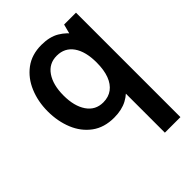

<svg xmlns="http://www.w3.org/2000/svg" viewBox="-215 -611 960 960"><g transform="rotate(-45 265.0 -131.5)"><path d="M378.5 242V-90.5L410.5 -69.5Q383.5 -31 345 -10.5Q306.5 10 252.5 10Q182.5 10 135 -25Q87.5 -60 63.5 -118.5Q39.5 -177 39.5 -247.5Q39.5 -316.5 64 -375.2Q88.5 -434 136 -469.5Q183.5 -505 252 -505Q310 -505 348.2 -482.2Q386.5 -459.5 415 -419.5L380 -403L404.5 -496.5H488.5V242ZM268 -82.5Q305.5 -82.5 331.8 -102Q358 -121.5 371.8 -158.2Q385.5 -195 385.5 -247.5Q385.5 -325 354.8 -368.8Q324 -412.5 268 -412.5Q213 -412.5 182.2 -367.5Q151.5 -322.5 151.5 -247.5Q151.5 -172.5 182.2 -127.5Q213 -82.5 268 -82.5Z"/></g></svg>

Font: Cabin SemiCondensed SemiBold
Style: Regular
Weight: 600
Width: 4
Designer: Pablo Impallari
Foundry: Pablo Impallari. http://www.impallari.com Igino Marini. http://www.ikern.com
Version: Version 3.001